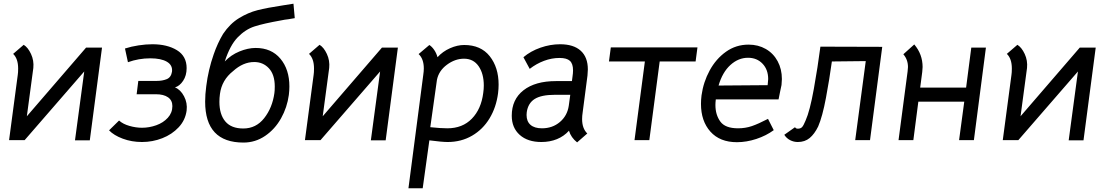

<svg xmlns="http://www.w3.org/2000/svg" viewBox="-20 -757 5999 1037"><path d="M531 -500 465 1H385L435 -371L113 0H29L76 -353Q78 -365 78 -387Q78 -440 51 -466L108 -515Q131 -501 147.5 -465.5Q164 -430 160 -390L125 -129L445 -500Z M569 -53 623 -106Q644 -87 679 -77Q714 -67 747 -67Q786 -67 824 -80.5Q862 -94 886.5 -121Q911 -148 911 -184Q911 -215 887.5 -231.5Q864 -248 822 -248H718L727 -320H827Q857 -320 880.5 -329.5Q904 -339 909 -370Q913 -405 881.5 -423.5Q850 -442 792 -442Q729 -442 671 -421L655 -495Q689 -506 728.5 -512Q768 -518 803 -518Q883 -518 935.5 -486Q988 -454 988 -389Q988 -349 969 -320.5Q950 -292 925 -285Q955 -273 974 -237Q993 -201 988 -160Q981 -108 945 -69.5Q909 -31 856.5 -10.5Q804 10 747 10Q691 10 643 -8Q595 -26 569 -53Z M1088 -208Q1088 -247 1094 -292Q1105 -380 1134 -463Q1155 -524 1185 -574Q1222 -629 1271 -659Q1320 -689 1371 -702Q1422 -715 1508 -728L1565 -737L1572 -659L1537 -653Q1517 -651 1499 -647Q1403 -630 1354 -614Q1305 -598 1263.5 -555Q1222 -512 1194 -425Q1227 -460 1273 -479Q1319 -498 1361 -498Q1446 -498 1494.5 -440Q1543 -382 1543 -290Q1543 -268 1540 -244Q1531 -177 1498 -118Q1465 -59 1412 -23Q1359 13 1295 13Q1088 13 1088 -208ZM1462 -254Q1464 -267 1464 -290Q1464 -354 1432.5 -388Q1401 -422 1353 -422Q1293 -422 1239 -373Q1178 -325 1168 -250Q1165 -228 1165 -207Q1165 -139 1197 -101Q1229 -63 1294 -63Q1363 -63 1407 -119Q1451 -175 1462 -254Z M2129 -500 2063 1H1983L2033 -371L1711 0H1627L1674 -353Q1676 -365 1676 -387Q1676 -440 1649 -466L1706 -515Q1729 -501 1745.5 -465.5Q1762 -430 1758 -390L1723 -129L2043 -500Z M2673 -300Q2673 -277 2670 -253Q2660 -177 2624 -117.5Q2588 -58 2529.5 -24Q2471 10 2398 10Q2367 10 2299 1L2263 260H2186L2266 -352Q2269 -372 2269 -387Q2269 -439 2241 -465L2299 -514Q2313 -505 2325 -487.5Q2337 -470 2343 -448Q2371 -479 2410.5 -496.5Q2450 -514 2487 -514Q2577 -514 2625 -453.5Q2673 -393 2673 -300ZM2590 -255Q2593 -276 2593 -295Q2593 -359 2565 -399.5Q2537 -440 2486 -440Q2438 -440 2394 -407.5Q2350 -375 2340 -326L2304 -70Q2361 -64 2396 -64Q2478 -64 2528.5 -116Q2579 -168 2590 -255Z M3053 -51Q3026 -21 2988 -5.5Q2950 10 2904 10Q2830 10 2787 -28.5Q2744 -67 2744 -132Q2744 -220 2807.5 -269.5Q2871 -319 2983 -319H3069L3072 -342Q3075 -362 3075 -377Q3075 -413 3058 -428.5Q3041 -444 3002 -444Q2960 -444 2918.5 -428.5Q2877 -413 2841 -385L2807 -448Q2846 -481 2899 -499.5Q2952 -518 3005 -518Q3078 -518 3116.5 -483Q3155 -448 3155 -382Q3155 -373 3153 -349L3127 -150Q3124 -131 3124 -114Q3124 -63 3152 -36L3097 12Q3064 -14 3053 -51ZM3052 -186 3060 -245H2977Q2904 -245 2868 -222.5Q2832 -200 2825 -151Q2824 -146 2824 -136Q2824 -101 2845.5 -82.5Q2867 -64 2907 -64Q2964 -64 3004 -98Q3044 -132 3052 -186Z M3463 -425H3269L3279 -501H3747L3737 -425H3543L3487 0H3407Z M3844 -190Q3844 -137 3870.5 -100.5Q3897 -64 3966 -64Q4006 -64 4041 -76Q4076 -88 4128 -115L4159 -54Q4118 -24 4065 -6.5Q4012 11 3960 11Q3868 11 3817 -46Q3766 -103 3766 -196Q3766 -218 3769 -242Q3779 -314 3813 -376.5Q3847 -439 3901 -477.5Q3955 -516 4023 -516Q4075 -516 4116 -492.5Q4157 -469 4180 -426.5Q4203 -384 4203 -330Q4203 -320 4201 -298Q4199 -286 4193 -260Q4187 -234 4185 -220H3846Q3844 -202 3844 -190ZM4126 -297 4127 -307Q4129 -323 4129 -330Q4129 -381 4098.5 -413Q4068 -445 4020 -445Q3968 -445 3925 -406Q3882 -367 3861 -295Z M4216 -29 4274 -70Q4278 -62 4289 -62Q4304 -62 4312 -70.5Q4320 -79 4331 -106Q4354 -157 4375.5 -276.5Q4397 -396 4411 -505L4745 -504L4679 0H4599L4656 -427L4473 -425Q4460 -330 4441 -228.5Q4422 -127 4399 -74Q4379 -33 4353 -11.5Q4327 10 4289 10Q4267 10 4247.5 0Q4228 -10 4216 -29Z M5240 0H5160L5188 -208H4940L4913 0H4833L4882 -371Q4884 -387 4884 -395Q4884 -435 4859 -464L4918 -517Q4963 -464 4963 -395Q4963 -386 4961 -368L4950 -284H5198L5226 -500H5305Z M5898 -500 5832 1H5752L5802 -371L5480 0H5396L5443 -353Q5445 -365 5445 -387Q5445 -440 5418 -466L5475 -515Q5498 -501 5514.5 -465.5Q5531 -430 5527 -390L5492 -129L5812 -500Z"/></svg>

Font: Bellota Text
Style: Bold Italic
Weight: 700
Italic angle: -7.5°
Designer: Kemie Guaida
Foundry: Kemie Guaida
Version: Version 4.001